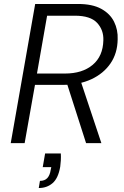

<svg xmlns="http://www.w3.org/2000/svg" viewBox="-20 -720 626 966"><path d="M34 0 157 -700H373Q445 -700 489.5 -675.5Q534 -651 554 -610.5Q574 -570 572 -522Q571 -452 536 -401Q501 -350 440 -321.5Q379 -293 297 -293H156L104 0ZM413 0 312 -315H385L490 0ZM166 -350H307Q394 -350 446 -393.5Q498 -437 500 -517Q502 -569 468.5 -605Q435 -641 357 -641H217ZM175 226 181 190Q205 190 218 176Q231 162 235 135L238 121H195L207 52H286Q287 70 286 87.5Q285 105 283 119Q273 177 244.5 201.5Q216 226 175 226Z"/></svg>

Font: DM Sans 18pt Light
Style: Italic
Weight: 300
Italic angle: -10°
Designer: Colophon Foundry, Jonny Pinhorn
Foundry: Colophon Foundry
Version: Version 4.004;gftools[0.9.30]